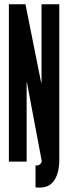

<svg xmlns="http://www.w3.org/2000/svg" viewBox="-20 -755 340 897"><path d="M146 120.5Q203 127 229.2 93.5Q255.5 60 257 -4V-735H174V-368H172.5L169 -385L99 -735H21.5V0H104.5V-369H106.5L110 -347.5L175.5 0Q165 22.5 146 17Z"/></svg>

Font: League Gothic SemiCondensed
Style: Regular
Weight: 400
Width: 4
Designer: The League of Moveable Type
Version: Version 1.600; ttfautohint (v1.8.3)